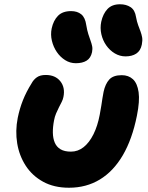

<svg xmlns="http://www.w3.org/2000/svg" viewBox="-20 -869 695 899"><path d="M303 10Q233 10 182 -18Q131 -46 100.5 -93Q70 -140 60.5 -198Q51 -256 63 -317Q72 -361 87.5 -400Q103 -439 128 -479Q137 -496 152.5 -507Q168 -518 194 -518Q239 -518 262.5 -488.5Q286 -459 277 -415Q275 -404 269 -392Q263 -380 256 -366.5Q249 -353 242.5 -337.5Q236 -322 233 -305Q227 -274 227.5 -247.5Q228 -221 236.5 -201Q245 -181 263.5 -170Q282 -159 312 -159Q345 -159 371.5 -180Q398 -201 417.5 -240Q437 -279 447 -332Q452 -357 454.5 -375Q457 -393 459.5 -408Q462 -423 465 -439Q473 -476 491.5 -496.5Q510 -517 550 -517Q582 -517 602.5 -498Q623 -479 629 -437.5Q635 -396 621 -327Q599 -217 555 -142Q511 -67 447.5 -28.5Q384 10 303 10ZM568 -605Q541 -605 517.5 -619Q494 -633 477.5 -656.5Q461 -680 454.5 -709Q448 -738 454 -767Q462 -804 483 -826.5Q504 -849 542 -849Q571 -849 591.5 -835.5Q612 -822 617 -789Q621 -767 627 -751Q633 -735 638 -721.5Q643 -708 645.5 -694Q648 -680 644 -660Q638 -631 618 -618Q598 -605 568 -605ZM335 -573Q308 -573 285 -587.5Q262 -602 246 -625.5Q230 -649 223 -678Q216 -707 222 -736Q230 -773 251.5 -795Q273 -817 313 -817Q342 -817 360.5 -802Q379 -787 384 -751Q388 -727 393.5 -709.5Q399 -692 404 -678.5Q409 -665 411.5 -652.5Q414 -640 411 -625Q405 -597 385.5 -585Q366 -573 335 -573Z"/></svg>

Font: Shantell Sans ExtraBold
Style: Italic
Weight: 800
Italic angle: -11°
Designer: Stephen Nixon, Anya Danilova, Shantell Martin
Foundry: Arrow Type
Version: Version 1.011;[c5ecc13dd]